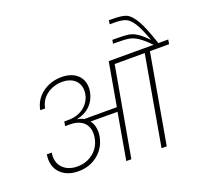

<svg xmlns="http://www.w3.org/2000/svg" viewBox="-165 -1223 1524 1422"><g transform="rotate(-20 597.5 -512.0)"><path d="M106 -94C139 -65 183 -50 238 -50C299 -50 350 -68 393 -103C436 -138 462 -184 472 -241C474 -253 475 -264 475 -275C475 -311 466 -341 447 -366L659 -365L595 0H635L760 -705H997L873 0H914L1038 -705H1189L1195 -740H1117C1087 -830 1061 -895 1038 -934C1015 -973 992 -998 969 -1009C945 -1019 911 -1024 866 -1024H830L826 -994H862C899 -994 928 -990 949 -982C970 -974 990 -955 1010 -925C1029 -895 1051 -847 1075 -780C1045 -811 1019 -834 997 -848C975 -862 953 -871 932 -874C911 -877 880 -879 841 -879H805L800 -850H836C875 -850 906 -848 928 -844C972 -835 1012 -809 1080 -740H726L666 -399H409C394 -408 377 -413 358 -416V-417C447 -433 503 -494 518 -574C520 -585 521 -596 521 -606C521 -694 456 -749 357 -749C298 -749 248 -733 205 -701C162 -669 135 -626 125 -572H164C171 -615 192 -650 228 -676C263 -701 304 -714 350 -714C427 -714 482 -670 482 -597C482 -588 481 -578 479 -568C467 -500 403 -433 300 -433H264L258 -398H294C393 -398 437 -345 437 -274C437 -263 436 -253 434 -243C426 -196 405 -159 370 -130C335 -101 292 -86 242 -86C154 -86 95 -138 95 -217C95 -227 96 -237 98 -248H59C57 -235 56 -223 56 -211C56 -162 73 -123 106 -94Z"/></g></svg>

Font: Momo Neue ExtLt
Style: Italic
Weight: 200
Italic angle: -10°
Designer: Ninad Kale (Devanagari), Jonny Pinhorn (Latin)
Foundry: Indian Type Foundry
Version: 4.004